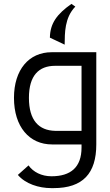

<svg xmlns="http://www.w3.org/2000/svg" viewBox="-20 -744 568 989"><path d="M237 -550 313 -514C314 -574 312 -652 368 -710L348 -724C274 -672 238 -624 237 -550ZM400 0V16C400 118 344 164 245 164C194 164 151 142 127 108L72 157C111 203 180 225 244 225H256C407 225 476 149 476 0V-475H246C129 -475 52 -385 52 -240C52 -91 131 0 248 0ZM129 -240C129 -355 180 -405 264 -405H400V-70H264C180 -72 129 -124 129 -240Z"/></svg>

Font: Mint Spirit
Style: Regular
Weight: 400
Designer: HARENDAL Hirwen
Foundry: Arkandis Digital Foundry.
Version: Version 1.004;FFEdit